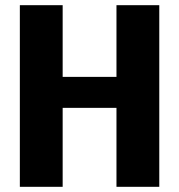

<svg xmlns="http://www.w3.org/2000/svg" viewBox="-20 -720 690 740"><path d="M56.5 0V-700H221.5V-423.7H428.9V-700H593.9V0H428.9V-304.3H221.5V0Z"/></svg>

Font: Trispace Thin
Style: Regular
Weight: 100
Designer: Tyler Finck
Foundry: Etcetera Type Company
Version: Version 1.210